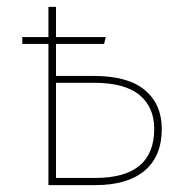

<svg xmlns="http://www.w3.org/2000/svg" viewBox="-20 -539 536 559"><path d="M252 -318Q353 -318 402 -276.5Q451 -235 451 -164Q451 -84 401 -42Q351 0 257 0H121V-411H45V-431H121V-519H143V-431H288L283 -411H143V-318ZM258 -21Q429 -21 429 -164Q429 -227 386 -262.5Q343 -298 253 -298H143V-21Z"/></svg>

Font: FiraGO Thin
Style: Regular
Weight: 100
Designer: bBox Type
Foundry: bBox Type GmbH
Version: Version 1.001;PS 001.001;hotconv 1.0.88;makeotf.lib2.5.64775